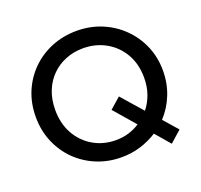

<svg xmlns="http://www.w3.org/2000/svg" viewBox="-129 -860 1091 1044"><g transform="rotate(-20 416.0 -338.0)"><path d="M693 39 620 -46Q576 -17.5 523.5 -1.2Q471 15 413 15Q336 15 269.5 -12.5Q203 -40 153.2 -89.2Q103.5 -138.5 75.5 -205.2Q47.5 -272 47.5 -350Q47.5 -428 75.2 -494.5Q103 -561 153 -610.5Q203 -660 270.2 -687.5Q337.5 -715 416 -715Q493.5 -715 560.2 -687.2Q627 -659.5 677.2 -610Q727.5 -560.5 755.8 -494.5Q784 -428.5 784 -351.5Q784 -278 758.2 -213.8Q732.5 -149.5 687.5 -101.5L759 -19.5ZM416 -83Q454.5 -83 489.5 -93.5Q524.5 -104 554 -123.5L448 -246L510.5 -301L617 -179.5Q643.5 -212 659 -255.2Q674.5 -298.5 674.5 -350Q674.5 -430 640 -489.2Q605.5 -548.5 546.8 -581.2Q488 -614 416 -614Q362 -614 315.2 -595.2Q268.5 -576.5 233.8 -542Q199 -507.5 179.5 -458.8Q160 -410 160 -350Q160 -270 194 -210Q228 -150 286 -116.5Q344 -83 416 -83Z"/></g></svg>

Font: Geologica Cursive
Style: Regular
Weight: 400
Designer: Sindre Bremnes, Frode Helland
Foundry: Monokrom Skriftforlag AS
Version: Version 1.010;gftools[0.9.28]